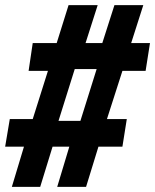

<svg xmlns="http://www.w3.org/2000/svg" viewBox="-21 -725 602 745"><path d="M25 0 72 -156H-1L17 -263H106L165 -450H90L106 -558H199L245 -705H358L311 -558H376L423 -705H535L488 -558H561L544 -450H454L394 -263H471L454 -156H361L313 0H201L248 -156H183L135 0ZM206 -256H291L354 -457H269Z"/></svg>

Font: Nunito Sans 7pt Condensed Black
Style: Italic
Weight: 900
Width: 3
Italic angle: -9°
Designer: Vernon Adams
Foundry: Vernon Adams
Version: Version 3.101;gftools[0.9.27]